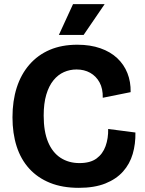

<svg xmlns="http://www.w3.org/2000/svg" viewBox="-20 -889 696 923"><path d="M359 14Q280 14 220.5 -10Q161 -34 120.5 -78.5Q80 -123 60 -185.5Q40 -248 40 -325Q40 -404 60.5 -468Q81 -532 121.5 -578.5Q162 -625 219.5 -649.5Q277 -674 352 -674Q414 -674 462.5 -657Q511 -640 543.5 -609.5Q576 -579 592.5 -537.5Q609 -496 608 -446L474 -419Q475 -463 458.5 -493Q442 -523 413.5 -539Q385 -555 348 -555Q316 -555 287.5 -542.5Q259 -530 237 -503Q215 -476 202.5 -434Q190 -392 190 -333Q190 -257 211 -206.5Q232 -156 271 -130.5Q310 -105 362 -105Q414 -105 444 -127Q474 -149 487.5 -186.5Q501 -224 500 -269L631 -252Q632 -197 618 -149Q604 -101 571.5 -64.5Q539 -28 486.5 -7Q434 14 359 14ZM382 -721H263L331 -869H483Z"/></svg>

Font: Bricolage Grotesque 28pt
Style: Bold
Weight: 700
Designer: Mathieu Triay
Foundry: Atelier Triay
Version: Version 1.000;gftools[0.9.30]